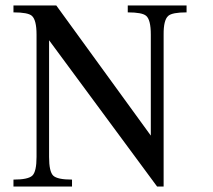

<svg xmlns="http://www.w3.org/2000/svg" viewBox="-20 -683 781 703"><path d="M663.1 -637.7Q610.8 -637.7 596.2 -625Q578.6 -609.9 579.1 -556.2V0H555.2L159.7 -535.6V-108.4Q159.7 -54.7 174.8 -40Q189.9 -25.4 243.7 -25.4V0H29.3V-25.4Q83 -25.4 98.4 -40Q113.8 -54.7 113.8 -108.4V-556.2Q113.8 -609.9 96.7 -625Q82.5 -637.7 29.3 -637.7V-663.1H186L532.2 -186.5V-556.2Q532.2 -610.8 515.1 -625Q501 -637.7 447.8 -637.7V-663.1H663.1Z"/></svg>

Font: Accordance
Style: Regular
Weight: 400
Version: Version 1.1 (build May 11, 2018) Miklal Software Solutions, 